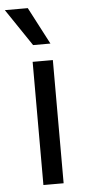

<svg xmlns="http://www.w3.org/2000/svg" viewBox="-82 -815 378 847"><g transform="rotate(-5 106.5 -391.5)"><path d="M75.3 0H164.8V-545.5H75.3ZM-27 -783.4 83.8 -619H160.5L74.6 -783.4Z"/></g></svg>

Font: GiG Sans Text
Style: Regular
Weight: 400
Designer: Andreas Faust
Version: Version 1.100;FEAKit 1.0